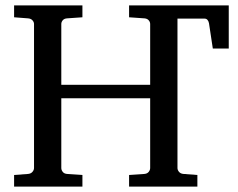

<svg xmlns="http://www.w3.org/2000/svg" viewBox="-20 -691 883 711"><path d="M458 0V-43L515.1 -46.9Q525.4 -47.9 530.8 -54.7Q536.1 -61.5 536.1 -68.8V-327.1H207V-68.8Q207 -61.5 212.2 -54.7Q217.3 -47.9 228 -46.9L285.2 -43V0H32.2V-43L84 -46.9Q94.7 -47.9 100.3 -54.7Q106 -61.5 106 -68.8V-602.1Q106 -609.4 100.3 -615.7Q94.7 -622.1 84 -623L32.2 -627V-670.9H285.2V-627L228 -623Q217.3 -622.1 212.2 -615.7Q207 -609.4 207 -602.1V-377H536.1V-602.1Q536.1 -609.4 530.8 -615.7Q525.4 -622.1 515.1 -623L458 -627V-670.9H827.1V-511.2H768.1L753.9 -605Q752.4 -612.8 748.3 -617.4Q744.1 -622.1 737.3 -622.1H637.2V-68.8Q637.2 -61.5 642.8 -54.7Q648.4 -47.9 659.2 -46.9L710.9 -43V0Z"/></svg>

Font: Charis SIL CyrE
Style: Regular
Weight: 400
Foundry: SIL International
Version: Version 5.000